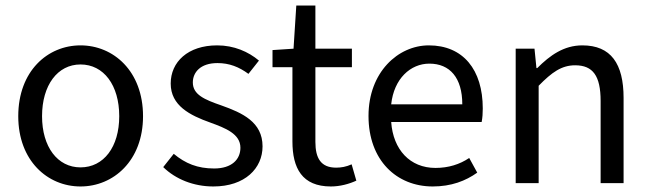

<svg xmlns="http://www.w3.org/2000/svg" viewBox="-20 -662 2349 694"><path d="M271 12C390 12 497 -81 497 -242C497 -405 390 -498 271 -498C152 -498 46 -405 46 -242C46 -81 152 12 271 12ZM271 -57C188 -57 132 -131 132 -242C132 -354 188 -429 271 -429C355 -429 411 -354 411 -242C411 -131 355 -57 271 -57Z M751 12C866 12 929 -54 929 -133C929 -221 856 -254 780 -281C719 -302 677 -320 677 -364C677 -400 704 -434 766 -434C809 -434 844 -420 878 -395L916 -443C878 -475 826 -498 765 -498C659 -498 597 -438 597 -360C597 -280 667 -245 740 -219C795 -199 849 -178 849 -128C849 -86 818 -53 754 -53C694 -53 650 -71 608 -106L570 -58C615 -14 680 12 751 12Z M1176 12C1209 12 1242 3 1268 -9L1251 -68C1231 -59 1213 -56 1195 -56C1140 -56 1120 -90 1120 -149V-419H1252V-486H1120V-642H1051L1041 -486L965 -481V-419H1037V-151C1037 -54 1072 12 1176 12Z M1544 12C1611 12 1663 -8 1705 -38L1676 -91C1642 -68 1601 -55 1554 -55C1462 -55 1401 -121 1394 -221H1721C1724 -237 1725 -252 1725 -270C1725 -410 1654 -498 1530 -498C1419 -498 1312 -401 1312 -243C1312 -82 1414 12 1544 12ZM1394 -285C1404 -378 1464 -432 1532 -432C1606 -432 1651 -381 1651 -285Z M1844 0H1927V-352C1975 -401 2010 -426 2059 -426C2123 -426 2151 -388 2151 -297V0H2234V-308C2234 -432 2188 -498 2085 -498C2018 -498 1968 -462 1922 -416H1919L1912 -486H1844Z"/></svg>

Font: DAIFUKU Sans
Style: Regular
Weight: 400
Designer: Original font ‘Source Han Sans JP’ : Paul D. Hunt
Foundry: Daifuku
Version: Version 1.000